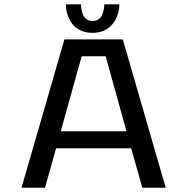

<svg xmlns="http://www.w3.org/2000/svg" viewBox="-20 -886 890 906"><path d="M543 -865.5Q543 -846.5 538.5 -827.8Q534 -809 524 -791.5Q514 -774 499.8 -760.5Q485.5 -747 463.8 -739Q442 -731 416 -731Q384 -731 358.8 -743.2Q333.5 -755.5 319.5 -775.5Q305.5 -795.5 298.2 -818.5Q291 -841.5 291 -865.5H362Q362 -855.5 363.8 -844.5Q365.5 -833.5 370.8 -819.2Q376 -805 387.8 -796Q399.5 -787 417 -787Q434.5 -787 446.5 -796Q458.5 -805 463.5 -819Q468.5 -833 470.2 -844Q472 -855 472 -865.5ZM651.5 0 599 -186.5H244.5L192.5 0H81.5L284 -700H559.5L762 0ZM365.5 -620.5 266.5 -266.5H577L478.5 -620.5Z"/></svg>

Font: League Mono Wide
Style: Regular
Weight: 400
Width: 8
Designer: Tyler Finck
Foundry: The League of Moveable Type / Tyler Finck
Version: Version 2.210